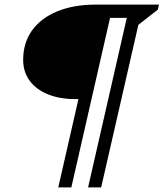

<svg xmlns="http://www.w3.org/2000/svg" viewBox="-20 -710 713 837"><path d="M309 -278Q240 -278 188.5 -299Q137 -320 109 -358.5Q81 -397 81 -449Q81 -523 119.5 -577Q158 -631 229.5 -660.5Q301 -690 400 -690H444L349 -278ZM234 107 416 -690H473L291 107ZM364 107 546 -690H673L668 -668L558 -582L594 -649L421 107ZM446 -632 459 -690H563L550 -632Z"/></svg>

Font: Platypi Light
Style: Bold Italic
Weight: 700
Italic angle: -13°
Version: Version 1.200